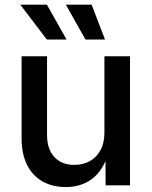

<svg xmlns="http://www.w3.org/2000/svg" viewBox="-20 -779 637 807"><path d="M256.8 7.3Q201.7 7.3 159.4 -16.1Q117.2 -39.6 94 -85.4Q70.8 -131.3 70.8 -198.7V-542.5H177.7V-211.9Q177.7 -152.3 208.5 -119.1Q239.3 -85.9 292.5 -85.9Q329.1 -85.9 357.7 -101.8Q386.2 -117.7 402.6 -148.2Q418.9 -178.7 418.9 -222.2V-542.5H526.4V0H423.8L423.3 -132.8H435.5Q411.1 -59.6 365.5 -26.1Q319.8 7.3 256.8 7.3ZM339.4 -612.8 256.8 -759.3H365.2L421.4 -612.8ZM176.8 -612.8 65.4 -759.3H177.2L259.8 -612.8Z"/></svg>

Font: Inter 16pt Medium
Style: Regular
Weight: 500
Version: Version 4.001;git-66647c0bb